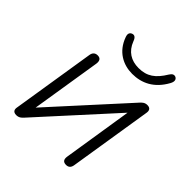

<svg xmlns="http://www.w3.org/2000/svg" viewBox="-191 -821 957 957"><g transform="rotate(45 287.5 -343.0)"><path d="M74 6C92 6 102 -3 111 -13L458 -395L400 -27C397 -6 404 6 425 6C442 6 452 -3 455 -22L525 -461C528 -478 523 -492 501 -492C483 -492 473 -482 464 -472L116 -89L175 -458C178 -479 171 -492 151 -492C134 -492 123 -483 120 -464L50 -24C47 -9 51 6 74 6ZM337 -548C403 -548 464 -576 505 -651C516 -671 512 -684 500 -690C487 -695 478 -689 469 -675C434 -617 398 -591 339 -591C287 -591 247 -615 227 -667C220 -687 210 -694 197 -690C183 -685 178 -674 185 -655C212 -579 274 -548 337 -548Z"/></g></svg>

Font: SN Pro Light
Style: Italic
Weight: 300
Italic angle: -8.99998°
Designer: Tobias Whetton
Foundry: Supernotes
Version: Version 1.001;Glyphs 3.2 (3249)